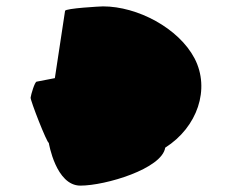

<svg xmlns="http://www.w3.org/2000/svg" viewBox="-20 -582 737 602"><path d="M76 -276C75 -267 127 -134 133 -134C133 -134 155 0 232 0C311 0 488 -53 498 -119C599 -183 640 -303 590 -399C540 -494 411 -562 303 -562C296 -562 185 -556 184 -548L152 -337L95 -326C89 -326 77 -285 76 -276Z"/></svg>

Font: Ampere
Style: SCExtIta
Weight: 400
Version: Version 1